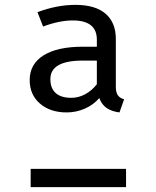

<svg xmlns="http://www.w3.org/2000/svg" viewBox="-20 -769 640 789"><path d="M456 -609V-412Q456 -390 464 -378Q472 -366 490 -361L471 -307Q439 -311 418.5 -325Q398 -339 388 -366Q364 -338 328.5 -322.5Q293 -307 254 -307Q186 -307 144 -343.5Q102 -380 102 -440Q102 -506 159 -541.5Q216 -577 319 -577H378V-606Q378 -685 279 -685Q224 -685 157 -660L134 -719Q214 -749 290 -749Q372 -749 414 -712.5Q456 -676 456 -609ZM320 -520Q187 -520 187 -444Q187 -406 209 -386.5Q231 -367 273 -367Q303 -367 330.5 -382Q358 -397 378 -423V-520ZM498 0H106V-75H498Z"/></svg>

Font: FiraDG Mono
Style: Regular
Weight: 400
Designer: Carrois Corporate & Edenspiekermann AG
Foundry: Carrois Corporate GbR & Edenspiekermann AG
Version: Version 3.206